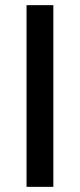

<svg xmlns="http://www.w3.org/2000/svg" viewBox="-20 -725 310 745"><path d="M83 0V-705H187V0Z"/></svg>

Font: Mulish ExtraLight SemiBold
Style: Regular
Weight: 600
Version: Version 3.603